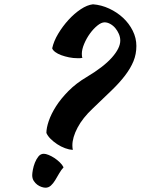

<svg xmlns="http://www.w3.org/2000/svg" viewBox="-20 -797 655 894"><path d="M413 -777Q452 -774 488.5 -757Q525 -740 553 -714Q581 -688 598 -654Q615 -620 615 -583Q615 -545 601.5 -512Q588 -479 562 -445Q536 -411 498 -374.5Q460 -338 412 -292Q365 -248 341 -202.5Q317 -157 317 -120Q317 -115 317.5 -110Q318 -105 319 -99Q302 -100 283 -107Q264 -114 246.5 -125.5Q229 -137 215.5 -150.5Q202 -164 196 -178Q196 -201 207 -233.5Q218 -266 240.5 -301.5Q263 -337 298.5 -373Q334 -409 383 -438Q462 -485 501 -529Q540 -573 540 -608Q540 -624 533.5 -639Q527 -654 517 -666Q507 -678 493.5 -685.5Q480 -693 467 -693Q452 -693 433.5 -678Q415 -663 399 -641Q383 -619 372 -593Q361 -567 361 -546Q361 -532 364 -528Q356 -526 351 -526Q346 -526 341 -526Q321 -526 301.5 -530Q282 -534 265.5 -540Q249 -546 237.5 -554.5Q226 -563 223 -572Q230 -605 251 -640Q272 -675 299 -704.5Q326 -734 356 -754Q386 -774 413 -777ZM192 77Q184 77 173.5 73.5Q163 70 153.5 63Q144 56 137 45Q130 34 130 19Q130 10 133 -6.5Q136 -23 142.5 -39.5Q149 -56 159 -68.5Q169 -81 184 -81Q193 -81 206.5 -75.5Q220 -70 233 -61.5Q246 -53 258 -41.5Q270 -30 276 -18Q265 -6 255.5 10.5Q246 27 237 42Q228 57 217 67Q206 77 192 77Z"/></svg>

Font: Sweet Mavka Script
Style: Regular
Weight: 500
Designer: Pablo Impallari/Anastassiya Vishnevskaya
Foundry: Pablo Impallari/ Anastassiya Vishnevskaya
Version: Version 2.0/www.impallari.com/   behance.net/sweetcherry